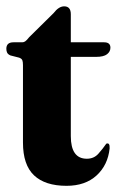

<svg xmlns="http://www.w3.org/2000/svg" viewBox="-21 -577 372 606"><path d="M39.5 -395 12 -402Q4 -405.5 1.5 -410.8Q-1 -416 -1 -423Q-1 -443.5 21.5 -443.5H49.5Q54.5 -443.5 59 -446.8Q63.5 -450 71 -459.5L148 -535.5Q164.5 -557 181.5 -557Q202.5 -557 202.5 -532V-443.5H307.5Q327.5 -443.5 327.5 -426.5Q327.5 -414 316.8 -405.8Q306 -397.5 282.5 -397.5H202.5V-147.5Q202.5 -76 253 -76Q275.5 -76 289.5 -91.8Q303.5 -107.5 314.5 -123.5Q326 -128 325 -108.5Q319.5 -56 283.8 -23.2Q248 9.5 189 9.5Q121.5 9.5 86.5 -23.5Q51.5 -56.5 51.5 -127V-371.5Q51.5 -381.5 49.5 -386.8Q47.5 -392 39.5 -395Z"/></svg>

Font: Fraunces 144pt S050
Style: Bold
Weight: 700
Version: Version 1.000; ttfautohint (v1.8.3)